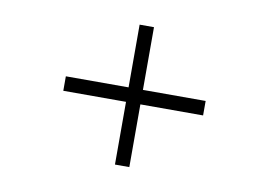

<svg xmlns="http://www.w3.org/2000/svg" viewBox="-68 -705 1135 811"><g transform="rotate(10 500.0 -300.0)"><path d="M530.8 -269V0H469.2V-269H200.2V-331.1H469.2V-600.1H530.8V-331.1H799.8V-269Z"/></g></svg>

Font: Charis SIL Afr
Style: Bold Italic
Weight: 700
Italic angle: -11°
Foundry: SIL International
Version: Version 5.000